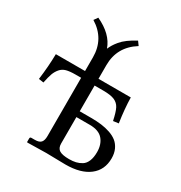

<svg xmlns="http://www.w3.org/2000/svg" viewBox="-162 -795 858 912"><g transform="rotate(30 267.0 -339.0)"><path d="M428.2 -124Q428.2 -166.5 405.5 -192.9Q382.8 -219.2 333 -219.2H259.8V-74.2Q259.8 -48.8 276.1 -38.8Q292.5 -28.8 329.1 -28.8Q349.6 -28.8 365.5 -32.5Q381.3 -36.1 396.5 -45.4Q411.6 -54.7 419.9 -74.7Q428.2 -94.7 428.2 -124ZM259.8 -392.1V-251H323.2Q353.5 -251 378.7 -247.8Q403.8 -244.6 427.5 -236.6Q451.2 -228.5 467.3 -215.6Q483.4 -202.6 493.2 -181.6Q502.9 -160.6 502.9 -132.8Q502.9 -69.3 456.8 -33.7Q410.6 2 327.1 2Q306.6 2 274.4 1Q242.2 0 221.2 0L118.2 2L116.2 0V-19Q116.2 -26.9 124 -26.9H143.1Q167 -26.9 176.5 -37.8Q186 -48.8 186 -71.8V-392.1H154.8Q124 -392.1 105.2 -387Q86.4 -381.8 74.2 -367.4Q62 -353 55.4 -335Q48.8 -316.9 42 -283.2L15.1 -287.1Q24.9 -362.3 25.9 -429.2H186V-503.9Q186 -605.5 99.1 -659.2L113.8 -680.2Q199.7 -640.6 223.1 -573.2Q229 -586.4 235.4 -596.9Q241.7 -607.4 253.9 -622.3Q266.1 -637.2 285.9 -651.9Q305.7 -666.5 332 -680.2L347.2 -659.2Q259.8 -604.5 259.8 -503.9V-429.2H437Q438 -369.1 449.2 -293.9L419.9 -290Q410.6 -334 400.4 -354Q390.1 -374 369.1 -383.1Q348.1 -392.1 307.1 -392.1Z"/></g></svg>

Font: Common Serif
Style: Regular
Weight: 400
Designer: Philipp H. Poll, Khaled Hosny
Foundry: Stefan Peev, Context Ltd.
Version: Version 1.026